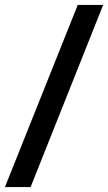

<svg xmlns="http://www.w3.org/2000/svg" viewBox="-24 -653 438 778"><path d="M-4 105 291 -633H394L100 105Z"/></svg>

Font: Rasa
Style: Bold Italic
Weight: 700
Italic angle: -7.10001°
Designer: Anna Giedrys (Yrsa+Rasa design), David Brezina (Yrsa art-direction, Rasa art-direction, design)
Foundry: Rosetta Type Foundry
Version: Version 2.004